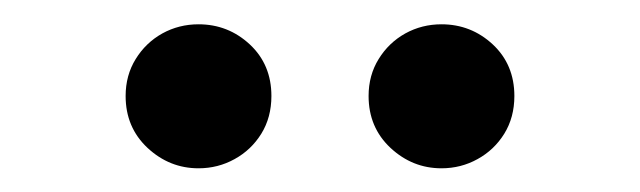

<svg xmlns="http://www.w3.org/2000/svg" viewBox="-20 -724 540 162"><path d="M147.5 -582Q123 -582 104.5 -599.2Q86 -616.5 86 -643Q86 -660.5 94.5 -674.2Q103 -688 117 -695.8Q131 -703.5 147.5 -703.5Q172.5 -703.5 190.8 -686.5Q209 -669.5 209 -643Q209 -625 200.5 -611.2Q192 -597.5 178 -589.8Q164 -582 147.5 -582ZM352.5 -582Q328 -582 309.5 -599.2Q291 -616.5 291 -643Q291 -660.5 299.5 -674.2Q308 -688 322 -695.8Q336 -703.5 352.5 -703.5Q377.5 -703.5 395.8 -686.5Q414 -669.5 414 -643Q414 -625 405.5 -611.2Q397 -597.5 383 -589.8Q369 -582 352.5 -582Z"/></svg>

Font: Geologica Roman Light
Style: Regular
Weight: 300
Designer: Sindre Bremnes, Frode Helland
Foundry: Monokrom Skriftforlag AS
Version: Version 1.010;gftools[0.9.28]